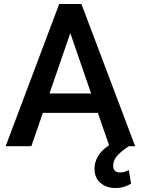

<svg xmlns="http://www.w3.org/2000/svg" viewBox="-20 -731 703 960"><path d="M8.3 0 275.9 -710.9H387.2L655.8 0H624.5Q590.3 22 568.1 45.2Q545.9 68.4 545.9 97.7Q545.9 112.3 553.5 121.8Q561 131.3 580.6 131.3Q595.2 131.3 606.2 127.2Q617.2 123 624 119.6L635.3 187.5Q623 194.8 604 201.9Q585 209 555.7 209Q512.7 209 482.7 184.1Q452.6 159.2 452.6 111.3Q452.6 81.1 469.2 51.3Q485.8 21.5 525.4 -4.9L469.2 -166.5H194.3L136.7 0ZM227.5 -263.7H435.5L331.5 -565.4Z"/></svg>

Font: Vazirmatn RD UI Medium
Style: Regular
Weight: 500
Designer: Saber Rastikerdar
Foundry: Saber Rastikerdar
Version: Version 33.003